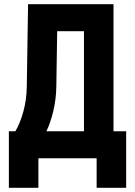

<svg xmlns="http://www.w3.org/2000/svg" viewBox="-20 -750 640 910"><path d="M22 140V-128H53Q75 -165 90.5 -220.5Q106 -276 107 -340L113 -730H518V-128H578V140H438V0H162V140ZM378 -128V-602H251L247 -341Q246 -279 232.5 -223Q219 -167 200 -128Z"/></svg>

Font: JetBrains Mono Extra Bold
Style: Regular
Weight: 800
Monospace: yes
Designer: Philipp Nurullin, Konstantin Bulenkov
Foundry: JetBrains
Version: 2.002